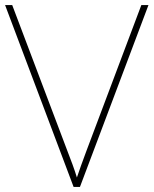

<svg xmlns="http://www.w3.org/2000/svg" viewBox="-20 -734 603 754"><path d="M563 -714 294 0H269L0 -714H28L244 -143Q255 -115 265 -87.5Q275 -60 282 -37Q290 -60 298.5 -84.5Q307 -109 320 -143L535 -714Z"/></svg>

Font: Noto Sans Myanmar Thin
Style: Regular
Weight: 100
Designer: Monotype Design Team
Foundry: Monotype Imaging Inc.
Version: Version 2.107; ttfautohint (v1.8.4.7-5d5b)